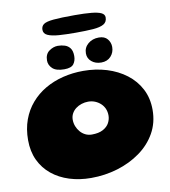

<svg xmlns="http://www.w3.org/2000/svg" viewBox="-103 -1028 1036 1168"><g transform="rotate(-10 415.0 -443.5)"><path d="M365.5 53.5Q293.5 53.5 231.8 34Q170 14.5 124 -23Q78 -60.5 52.2 -115Q26.5 -169.5 26.5 -239.5Q26.5 -308.5 47 -364.8Q67.5 -421 104.8 -464.2Q142 -507.5 192.5 -537Q243 -566.5 303.2 -581.5Q363.5 -596.5 429.5 -596.5Q506 -596.5 573.8 -575.8Q641.5 -555 693.5 -515.5Q745.5 -476 775 -419.2Q804.5 -362.5 804.5 -290.5Q804.5 -211 768.5 -147.2Q732.5 -83.5 670.2 -38.8Q608 6 529.2 29.8Q450.5 53.5 365.5 53.5ZM415 -206Q458 -206 484.5 -220.5Q511 -235 522.8 -257.2Q534.5 -279.5 534.5 -303Q534.5 -325.5 526.5 -344.2Q518.5 -363 503.5 -377Q488.5 -391 469 -399Q449.5 -407 426.5 -407Q405.5 -407 385.5 -400.5Q365.5 -394 349.8 -382Q334 -370 324.8 -352.8Q315.5 -335.5 315.5 -315Q315.5 -293.5 323 -274.2Q330.5 -255 343.8 -239.5Q357 -224 375.2 -215Q393.5 -206 415 -206ZM318.5 -626Q269 -626 246.5 -647Q224 -668 224 -696.5Q224 -736 250.2 -754.8Q276.5 -773.5 304 -773.5Q326.5 -773.5 346.8 -767Q367 -760.5 379.5 -743.5Q392 -726.5 392 -695Q392 -666 377 -646Q362 -626 318.5 -626ZM548 -627.5Q511.5 -627.5 488 -647.5Q464.5 -667.5 464.5 -698Q464.5 -734 491.5 -757Q518.5 -780 558 -780Q594 -780 611.5 -758.5Q629 -737 629 -709.5Q629 -675.5 607 -651.5Q585 -627.5 548 -627.5ZM424.5 -833Q366.5 -833 322.2 -836.2Q278 -839.5 253.5 -850.5Q229 -861.5 229 -885.5Q229 -907.5 245.2 -919.2Q261.5 -931 306.2 -935.2Q351 -939.5 437 -939.5Q500.5 -939.5 541 -935.5Q581.5 -931.5 601.2 -921.8Q621 -912 621 -893.5Q621 -865 598.8 -852.2Q576.5 -839.5 533 -836.2Q489.5 -833 424.5 -833Z"/></g></svg>

Font: Gluten Thin ExtraBold
Style: Regular
Weight: 800
Version: Version 1.300